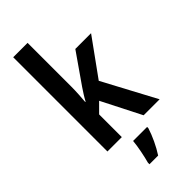

<svg xmlns="http://www.w3.org/2000/svg" viewBox="-304 -817 1095 1095"><g transform="rotate(-45 244.0 -269.5)"><path d="M182 -408V-760H66V0H182V-183L237 -238L358 0H487L316 -320L477 -543H350L224 -362C210 -341 192 -314 179 -289H176C179 -327 182 -368 182 -408ZM325 71V61H212C209 102 194 173 184 209V221H254C283 177 310 119 325 71Z"/></g></svg>

Font: Noto Sans Thai Cond SemBd
Style: Regular
Weight: 600
Width: 3
Designer: Monotype Design Team
Foundry: Monotype Imaging Inc.
Version: Version 2.002